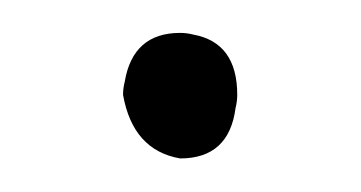

<svg xmlns="http://www.w3.org/2000/svg" viewBox="-20 -90 216 115"><path d="M122.1 -33.2Q122.1 -64.5 95.7 -69.3Q91.8 -70.3 87.9 -70.3Q59.6 -70.3 54.7 -41Q53.7 -37.1 53.7 -33.2Q59.6 0 87.9 4.9Q117.2 4.9 121.1 -25.4Q122.1 -29.3 122.1 -33.2Z"/></svg>

Font: Yaldevi Colombo ExtraLight
Style: Regular
Weight: 275
Designer: Sol Matas, Denzil Rajitha, Kosala Senevirathne and Pathum Egodawatta
Foundry: Mooniak
Version: Version 1.020 ; ttfautohint (v1.6)